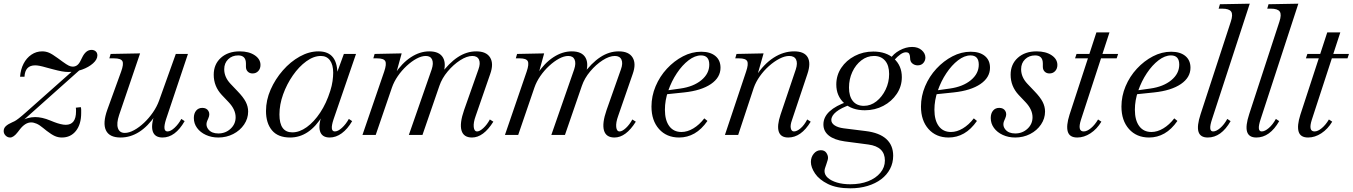

<svg xmlns="http://www.w3.org/2000/svg" viewBox="-28 -733 7348 1043"><path d="M27 14Q13 14 2.5 3.5Q-8 -7 -8 -21Q-8 -37 4 -48Q16 -59 39 -69L50 -74Q67 -82 113 -123L397 -375L412 -359L70 -54L79 -71Q101 -85 121.5 -91Q142 -97 163 -97Q181 -97 201.5 -92.5Q222 -88 246 -78L266 -70Q284 -63 300.5 -59Q317 -55 329 -55Q385 -55 385 -128Q385 -134 385 -137.5Q385 -141 384 -148L411 -151Q413 -143 413 -137Q413 -131 413 -119Q413 -58 384.5 -22Q356 14 308 14Q288 14 270 6Q252 -2 226 -22L206 -38Q187 -54 171 -61Q155 -68 141 -68Q109 -68 79 -29L69 -16Q46 14 27 14ZM81 -316Q84 -356 100 -387Q116 -418 142.5 -436Q169 -454 201 -454Q221 -454 238.5 -446.5Q256 -439 286 -417L312 -398Q334 -382 345.5 -376.5Q357 -371 367 -371Q381 -371 391.5 -379Q402 -387 410 -404L418 -420Q438 -462 469 -462Q483 -462 492 -454Q501 -446 501 -432Q501 -410 477.5 -389Q454 -368 418 -355Q382 -342 343 -342Q327 -342 307.5 -345.5Q288 -349 258 -357L228 -365Q200 -373 186.5 -375.5Q173 -378 163 -378Q108 -378 105 -316Z M627 14Q566 14 547.5 -25Q529 -64 555 -137L630 -344Q645 -385 637 -400.5Q629 -416 592 -416H566L573 -440L733 -443L619 -108Q604 -63 612.5 -37Q621 -11 650 -11Q673 -11 700.5 -26Q728 -41 754.5 -66Q781 -91 802.5 -122Q824 -153 836 -186L927 -440H993L874 -85Q853 -19 882 -19Q899 -19 920.5 -39Q942 -59 957 -87L975 -75Q924 14 855 14Q813 14 802 -19Q791 -52 812 -113L817 -107Q775 -46 727.5 -16Q680 14 627 14Z M1158 14Q1121 14 1090.5 0Q1060 -14 1042.5 -38Q1025 -62 1025 -92Q1025 -117 1037.5 -132Q1050 -147 1071 -147Q1094 -147 1104 -130.5Q1114 -114 1104 -91L1098 -77Q1087 -51 1104.5 -29.5Q1122 -8 1158 -8Q1197 -8 1224.5 -33.5Q1252 -59 1252 -96Q1252 -138 1214 -178L1177 -217Q1133 -264 1133 -327Q1133 -384 1172 -419Q1211 -454 1274 -454Q1324 -454 1355.5 -433Q1387 -412 1387 -380Q1387 -360 1375 -347Q1363 -334 1344 -334Q1328 -334 1318 -344Q1308 -354 1308 -370V-388Q1308 -432 1266 -432Q1233 -432 1211.5 -411Q1190 -390 1190 -357Q1190 -314 1224 -278L1262 -238Q1294 -205 1307 -179.5Q1320 -154 1320 -127Q1320 -89 1298 -56.5Q1276 -24 1239 -5Q1202 14 1158 14Z M1548 14Q1482 14 1449.5 -25Q1417 -64 1417 -130Q1417 -189 1442 -246Q1467 -303 1508.5 -350.5Q1550 -398 1600.5 -426Q1651 -454 1702 -454Q1756 -454 1781.5 -420.5Q1807 -387 1805 -319L1795 -317L1840 -440H1906L1784 -85Q1762 -19 1791 -19Q1808 -19 1829.5 -38.5Q1851 -58 1867 -87L1885 -75Q1860 -32 1828.5 -9Q1797 14 1763 14Q1721 14 1710.5 -20Q1700 -54 1723 -116L1725 -105Q1688 -45 1644 -15.5Q1600 14 1548 14ZM1560 -14Q1599 -14 1638.5 -42.5Q1678 -71 1711.5 -121.5Q1745 -172 1766 -239Q1775 -267 1778.5 -292.5Q1782 -318 1782 -338Q1782 -381 1764.5 -405Q1747 -429 1715 -429Q1676 -429 1636 -400Q1596 -371 1563 -323.5Q1530 -276 1510 -220.5Q1490 -165 1490 -111Q1490 -14 1560 -14Z M2536 14Q2490 14 2479 -24.5Q2468 -63 2493 -135L2571 -356Q2583 -389 2574 -409Q2565 -429 2538 -429Q2508 -429 2471.5 -405.5Q2435 -382 2404 -345Q2373 -308 2359 -267L2267 0H2193L2317 -356Q2328 -389 2319.5 -409Q2311 -429 2285 -429Q2262 -429 2235 -414.5Q2208 -400 2181 -375Q2154 -350 2133 -319.5Q2112 -289 2101 -257L2013 0H1941L2059 -344Q2073 -385 2065 -400.5Q2057 -416 2021 -416H2000L2007 -440L2154 -443L2119 -316L2115 -329Q2155 -390 2204 -422Q2253 -454 2304 -454Q2359 -454 2378.5 -420Q2398 -386 2378 -327H2364Q2411 -391 2459 -422.5Q2507 -454 2559 -454Q2614 -454 2634.5 -420.5Q2655 -387 2635 -331L2556 -103Q2543 -67 2545.5 -43Q2548 -19 2564 -19Q2578 -19 2598 -37.5Q2618 -56 2633 -84L2652 -72Q2598 14 2536 14Z M3310 14Q3264 14 3253 -24.5Q3242 -63 3267 -135L3345 -356Q3357 -389 3348 -409Q3339 -429 3312 -429Q3282 -429 3245.5 -405.5Q3209 -382 3178 -345Q3147 -308 3133 -267L3041 0H2967L3091 -356Q3102 -389 3093.5 -409Q3085 -429 3059 -429Q3036 -429 3009 -414.5Q2982 -400 2955 -375Q2928 -350 2907 -319.5Q2886 -289 2875 -257L2787 0H2715L2833 -344Q2847 -385 2839 -400.5Q2831 -416 2795 -416H2774L2781 -440L2928 -443L2893 -316L2889 -329Q2929 -390 2978 -422Q3027 -454 3078 -454Q3133 -454 3152.5 -420Q3172 -386 3152 -327H3138Q3185 -391 3233 -422.5Q3281 -454 3333 -454Q3388 -454 3408.5 -420.5Q3429 -387 3409 -331L3330 -103Q3317 -67 3319.5 -43Q3322 -19 3338 -19Q3352 -19 3372 -37.5Q3392 -56 3407 -84L3426 -72Q3372 14 3310 14Z M3661 14Q3593 14 3552 -32Q3511 -78 3511 -154Q3511 -211 3533.5 -264.5Q3556 -318 3595 -360Q3634 -402 3682 -427Q3730 -452 3781 -452Q3830 -452 3858 -429Q3886 -406 3886 -365Q3886 -312 3834 -276.5Q3782 -241 3689 -231L3593 -221L3596 -242L3668 -252Q3739 -262 3782 -297.5Q3825 -333 3825 -382Q3825 -432 3780 -432Q3747 -432 3712.5 -405.5Q3678 -379 3649 -335.5Q3620 -292 3602 -240Q3584 -188 3584 -137Q3584 -80 3607.5 -48Q3631 -16 3674 -16Q3706 -16 3738.5 -35.5Q3771 -55 3798 -90L3815 -76Q3783 -30 3744.5 -8Q3706 14 3661 14Z M4254 14Q4213 14 4202.5 -18Q4192 -50 4212 -110L4295 -356Q4306 -390 4296.5 -409.5Q4287 -429 4259 -429Q4235 -429 4206 -414Q4177 -399 4149 -374Q4121 -349 4099.5 -318.5Q4078 -288 4067 -257L3982 0H3910L4025 -344Q4039 -385 4031 -400.5Q4023 -416 3987 -416H3966L3973 -440L4120 -443L4081 -306L4079 -320Q4121 -385 4174.5 -419.5Q4228 -454 4286 -454Q4341 -454 4359.5 -422Q4378 -390 4358 -331L4274 -80Q4264 -52 4268 -35.5Q4272 -19 4285 -19Q4301 -19 4321 -36Q4341 -53 4357 -84L4376 -72Q4324 14 4254 14Z M4591 290Q4517 290 4469.5 266.5Q4422 243 4399.5 209.5Q4377 176 4377 147Q4377 121 4392.5 102Q4408 83 4431 83Q4451 83 4460.5 96.5Q4470 110 4470 124Q4470 130 4468 137Q4466 144 4461 159Q4451 185 4451 196Q4451 217 4469 233Q4487 249 4518.5 258.5Q4550 268 4591 268Q4646 268 4688 251.5Q4730 235 4754.5 205.5Q4779 176 4779 139Q4779 64 4689 52L4560 35Q4504 27 4474.5 3.5Q4445 -20 4445 -57Q4445 -97 4478.5 -128Q4512 -159 4576 -181L4591 -164Q4541 -147 4514.5 -125.5Q4488 -104 4488 -81Q4488 -64 4506 -52Q4524 -40 4555 -36L4675 -21Q4749 -12 4786.5 22Q4824 56 4824 113Q4824 152 4807 184.5Q4790 217 4759 240.5Q4728 264 4685 277Q4642 290 4591 290ZM4670 -134Q4600 -134 4557.5 -173Q4515 -212 4515 -274Q4515 -324 4542 -364.5Q4569 -405 4615 -429Q4661 -453 4716 -453Q4786 -453 4828.5 -414.5Q4871 -376 4871 -314Q4871 -264 4843.5 -223Q4816 -182 4770.5 -158Q4725 -134 4670 -134ZM4665 -158Q4702 -158 4733 -182.5Q4764 -207 4783 -246.5Q4802 -286 4802 -331Q4802 -378 4780 -403.5Q4758 -429 4720 -429Q4682 -429 4651 -405Q4620 -381 4602 -342Q4584 -303 4584 -257Q4584 -210 4605 -184Q4626 -158 4665 -158ZM4957 -378Q4941 -378 4928.5 -388Q4916 -398 4916 -417Q4916 -431 4911.5 -440Q4907 -449 4893 -449Q4880 -449 4864.5 -438.5Q4849 -428 4826 -403L4808 -413Q4825 -441 4859 -459.5Q4893 -478 4927 -478Q4959 -478 4979 -460.5Q4999 -443 4999 -420Q4999 -404 4988 -391Q4977 -378 4957 -378Z M5125 14Q5057 14 5016 -32Q4975 -78 4975 -154Q4975 -211 4997.5 -264.5Q5020 -318 5059 -360Q5098 -402 5146 -427Q5194 -452 5245 -452Q5294 -452 5322 -429Q5350 -406 5350 -365Q5350 -312 5298 -276.5Q5246 -241 5153 -231L5057 -221L5060 -242L5132 -252Q5203 -262 5246 -297.5Q5289 -333 5289 -382Q5289 -432 5244 -432Q5211 -432 5176.5 -405.5Q5142 -379 5113 -335.5Q5084 -292 5066 -240Q5048 -188 5048 -137Q5048 -80 5071.5 -48Q5095 -16 5138 -16Q5170 -16 5202.5 -35.5Q5235 -55 5262 -90L5279 -76Q5247 -30 5208.5 -8Q5170 14 5125 14Z M5487 14Q5450 14 5419.5 0Q5389 -14 5371.5 -38Q5354 -62 5354 -92Q5354 -117 5366.5 -132Q5379 -147 5400 -147Q5423 -147 5433 -130.5Q5443 -114 5433 -91L5427 -77Q5416 -51 5433.5 -29.5Q5451 -8 5487 -8Q5526 -8 5553.5 -33.5Q5581 -59 5581 -96Q5581 -138 5543 -178L5506 -217Q5462 -264 5462 -327Q5462 -384 5501 -419Q5540 -454 5603 -454Q5653 -454 5684.5 -433Q5716 -412 5716 -380Q5716 -360 5704 -347Q5692 -334 5673 -334Q5657 -334 5647 -344Q5637 -354 5637 -370V-388Q5637 -432 5595 -432Q5562 -432 5540.5 -411Q5519 -390 5519 -357Q5519 -314 5553 -278L5591 -238Q5623 -205 5636 -179.5Q5649 -154 5649 -127Q5649 -89 5627 -56.5Q5605 -24 5568 -5Q5531 14 5487 14Z M5824 14Q5782 14 5772.5 -18Q5763 -50 5782 -110L5928 -557H5999L5844 -82Q5824 -19 5859 -19Q5877 -19 5898.5 -37Q5920 -55 5937 -84L5955 -72Q5931 -32 5896 -9Q5861 14 5824 14ZM5812 -416 5820 -440H5900L5891 -416ZM5929 -416 5939 -440H6046L6038 -416Z M6214 14Q6146 14 6105 -32Q6064 -78 6064 -154Q6064 -211 6086.5 -264.5Q6109 -318 6148 -360Q6187 -402 6235 -427Q6283 -452 6334 -452Q6383 -452 6411 -429Q6439 -406 6439 -365Q6439 -312 6387 -276.5Q6335 -241 6242 -231L6146 -221L6149 -242L6221 -252Q6292 -262 6335 -297.5Q6378 -333 6378 -382Q6378 -432 6333 -432Q6300 -432 6265.5 -405.5Q6231 -379 6202 -335.5Q6173 -292 6155 -240Q6137 -188 6137 -137Q6137 -80 6160.5 -48Q6184 -16 6227 -16Q6259 -16 6291.5 -35.5Q6324 -55 6351 -90L6368 -76Q6336 -30 6297.5 -8Q6259 14 6214 14Z M6533 14Q6492 14 6482.5 -17.5Q6473 -49 6494 -113L6658 -615Q6671 -654 6660 -670Q6649 -686 6611 -686H6592L6599 -710L6761 -713L6556 -85Q6534 -19 6562 -19Q6579 -19 6600.5 -37.5Q6622 -56 6639 -87L6657 -75Q6606 14 6533 14Z M6797 14Q6756 14 6746.5 -17.5Q6737 -49 6758 -113L6922 -615Q6935 -654 6924 -670Q6913 -686 6875 -686H6856L6863 -710L7025 -713L6820 -85Q6798 -19 6826 -19Q6843 -19 6864.5 -37.5Q6886 -56 6903 -87L6921 -75Q6870 14 6797 14Z M7078 14Q7036 14 7026.5 -18Q7017 -50 7036 -110L7182 -557H7253L7098 -82Q7078 -19 7113 -19Q7131 -19 7152.5 -37Q7174 -55 7191 -84L7209 -72Q7185 -32 7150 -9Q7115 14 7078 14ZM7066 -416 7074 -440H7154L7145 -416ZM7183 -416 7193 -440H7300L7292 -416Z"/></svg>

Font: Baskervville
Style: Italic
Weight: 400
Italic angle: -18°
Designer: ANRT
Foundry: ANRT
Version: Version 1.100